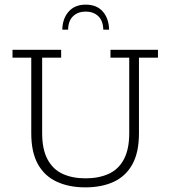

<svg xmlns="http://www.w3.org/2000/svg" viewBox="-20 -798 735 829"><path d="M348 11Q278 11 225 -13.5Q172 -38 143.5 -89.5Q115 -141 115 -222V-549H34V-583H244V-549H162V-223Q162 -153 185.5 -109.5Q209 -66 251 -47Q293 -28 349 -28Q406 -28 448.5 -47Q491 -66 514.5 -109.5Q538 -153 538 -223V-549H457V-583H662V-549H580V-222Q580 -140 551.5 -88.5Q523 -37 471 -13Q419 11 348 11ZM249 -670Q250 -718 276.5 -748Q303 -778 350 -778Q398 -778 424 -748Q450 -718 451 -670H426Q425 -709 404 -728.5Q383 -748 350 -748Q317 -748 296 -728.5Q275 -709 274 -670Z"/></svg>

Font: Rokkitt SemiBold ExtraLight
Style: Regular
Weight: 250
Version: Version 3.103